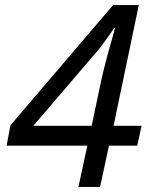

<svg xmlns="http://www.w3.org/2000/svg" viewBox="-20 -734 591 754"><path d="M288 0 323 -162H6L21 -242L424 -714H525L426 -240H536L519 -162H408L373 0ZM111 -240H340L376 -411Q384 -448 394.5 -488.5Q405 -529 415.5 -565Q426 -601 432 -624H428Q420 -611 407 -593Q394 -575 381.5 -558Q369 -541 360 -531Z"/></svg>

Font: Noto Sans IKEA
Style: Italic
Weight: 400
Italic angle: -12°
Designer: Monotype Design Team
Foundry: Monotype Imaging Inc.
Version: Version 2.001